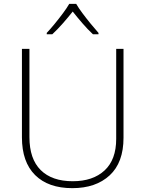

<svg xmlns="http://www.w3.org/2000/svg" viewBox="-20 -968 756 998"><path d="M622 -252Q622 -123 550 -56.5Q478 10 356 10Q231 10 162.5 -58Q94 -126 94 -254V-714H133V-255Q133 -142 191.5 -84Q250 -26 358 -26Q463 -26 523.5 -82Q584 -138 584 -246V-714H622ZM376 -948Q388 -927 408.5 -899.5Q429 -872 451.5 -844.5Q474 -817 492 -797V-790H463Q436 -815 408 -847.5Q380 -880 358 -908Q336 -880 307.5 -847.5Q279 -815 252 -790H223V-797Q242 -817 264.5 -844.5Q287 -872 307.5 -899.5Q328 -927 340 -948Z"/></svg>

Font: Noto Sans Lao Looped ExtraLight
Style: Regular
Weight: 200
Designer: Mark Frömberg, Ben Mitchell
Foundry: The Fontpad Ltd
Version: Version 1.002; ttfautohint (v1.8.4.7-5d5b)